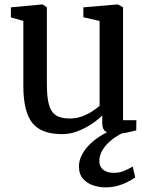

<svg xmlns="http://www.w3.org/2000/svg" viewBox="-20 -587 669 856"><path d="M491.1 9.3Q463.5 9.3 449.7 -1.2Q435.9 -11.7 435.9 -38.2V-72.3Q417.3 -53.6 388.8 -34.3Q360.3 -15.1 326.4 -2Q292.5 11 256.9 11Q163.2 11 123.6 -39.6Q84.1 -90.3 84.1 -204.3V-493.7L28.6 -509.5V-554.3L168.9 -567.3H169.9L189 -554.7V-211.7Q189 -156.8 197.4 -123.2Q205.9 -89.5 227.9 -74.1Q250 -58.6 290.8 -58.6Q320.2 -58.6 345.4 -68Q370.6 -77.3 390.7 -90.4Q410.8 -103.4 424 -115.2V-493.7L351.7 -510.1V-554.3L503.8 -567.3H505.3L528.6 -554.7V-51.2H588L587.3 -5.7Q570.2 -1.5 546.3 3.9Q522.3 9.3 491.1 9.3ZM449.6 248.4Q424.3 248.4 397 239.9Q369.7 231.3 350.8 210.7Q332 190.1 332 155Q332 131.6 342.6 108.8Q353.3 85.9 371.9 65.3Q390.5 44.7 414.9 27.6Q439.2 10.4 466.6 -1L498.4 -5L542 -1Q507.8 13.3 480.9 34.1Q454.1 54.8 438.5 79.6Q422.9 104.4 422.9 130.9Q422.9 156.5 440.3 170Q457.7 183.6 486.9 183.6Q511.8 183.6 531.4 175.6Q550.9 167.7 571.7 155.5L583 204.1Q566.9 215.5 546.3 225.6Q525.8 235.7 501.7 242Q477.6 248.4 449.6 248.4Z"/></svg>

Font: Merriweather Light
Style: Regular
Weight: 300
Version: Version 2.100